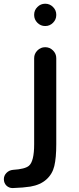

<svg xmlns="http://www.w3.org/2000/svg" viewBox="-33 -793 416 1009"><path d="M34.2 195.3Q34.2 195.3 33.2 195.3Q14.6 195.3 1 182.6Q-12.7 168.9 -12.7 148.4Q-12.7 129.9 1 115.7Q14.6 101.6 35.2 99.6Q98.6 95.7 119.1 78.1Q146.5 54.7 146.5 -35.2V-487.3Q146.5 -510.7 163.6 -527.8Q180.7 -544.9 204.1 -544.9H205.1Q228.5 -544.9 245.6 -527.8Q262.7 -510.7 262.7 -487.3V-35.2Q262.7 37.1 252.4 79.6Q242.2 122.1 210.4 150.4Q178.7 178.7 127 187.5Q90.8 193.4 34.2 195.3ZM204.1 -656.2Q180.7 -656.2 163.6 -673.3Q146.5 -690.4 146.5 -713.9V-715.8Q146.5 -739.3 163.6 -756.3Q180.7 -773.4 204.1 -773.4H205.1Q228.5 -773.4 245.6 -756.3Q262.7 -739.3 262.7 -715.8V-713.9Q262.7 -690.4 245.6 -673.3Q228.5 -656.2 205.1 -656.2Z"/></svg>

Font: Gen Jyuu Gothic Medium
Style: Regular
Weight: 500
Designer: [Source Han Sans]
Ryoko NISHIZUKA  (kana & ideographs); Paul D. Hunt (Latin, Greek & Cyrillic); Wenlong ZHANG  (bopomofo
Version: Version 1.002.20150607